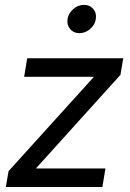

<svg xmlns="http://www.w3.org/2000/svg" viewBox="-20 -749 519 769"><path d="M3.4 0 14.2 -63.5 354.5 -439.5 355 -441.4H76.7L88.9 -515.6H473.6L462.4 -449.2L125.5 -76.2L125 -74.2H402.3L390.1 0ZM297.9 -616.2Q274.4 -616.2 260.7 -632.8Q247.1 -649.4 250.5 -672.9Q254.4 -696.3 273.7 -712.9Q293 -729.5 316.4 -729.5Q339.8 -729.5 353.8 -712.9Q367.7 -696.3 363.8 -672.9Q360.4 -649.4 340.8 -632.8Q321.3 -616.2 297.9 -616.2Z"/></svg>

Font: Inter Display
Style: Italic
Weight: 400
Italic angle: -9.39999°
Designer: Rasmus Andersson
Foundry: rsms
Version: Version 4.000;git-a52131595